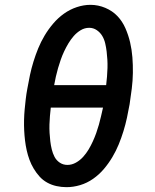

<svg xmlns="http://www.w3.org/2000/svg" viewBox="-20 -766 640 794"><path d="M255 8Q234 8 213.5 3.5Q193 -1 175 -11Q157 -21 143.5 -36Q130 -51 119.5 -68.5Q109 -86 102 -105Q95 -124 90.5 -144Q86 -164 83.5 -185Q81 -206 80 -227Q79 -248 79.5 -270Q80 -292 82 -313.5Q84 -335 86.5 -356.5Q89 -378 93 -399Q98 -428 104 -456Q110 -484 118.5 -511.5Q127 -539 138 -566Q149 -593 164.5 -619Q180 -645 200 -668.5Q220 -692 244.5 -709.5Q269 -727 297.5 -736.5Q326 -746 354 -746Q386 -746 415.5 -733.5Q445 -721 465.5 -699.5Q486 -678 498.5 -649.5Q511 -621 518 -591Q525 -561 527.5 -529Q530 -497 529.5 -464.5Q529 -432 525 -400Q521 -368 516 -335Q511 -307 505 -279Q499 -251 490.5 -223.5Q482 -196 471 -169Q460 -142 444.5 -116Q429 -90 409.5 -67Q390 -44 365 -26.5Q340 -9 311.5 -0.5Q283 8 255 8ZM204 -414H419Q421 -431 422.5 -449Q424 -467 424.5 -484.5Q425 -502 424 -519Q423 -536 421 -553Q419 -570 415 -587Q411 -604 402.5 -618Q394 -632 380 -641.5Q366 -651 349 -651Q330 -651 313.5 -641Q297 -631 284.5 -616.5Q272 -602 262.5 -586Q253 -570 245 -553Q237 -536 231 -518.5Q225 -501 220 -484Q215 -467 211 -449Q207 -431 204 -414ZM259 -84Q277 -84 294 -93.5Q311 -103 324 -117.5Q337 -132 346.5 -148Q356 -164 364 -181.5Q372 -199 378 -216Q384 -233 389 -250.5Q394 -268 398 -286Q402 -304 406 -321H190Q188 -304 186.5 -286Q185 -268 184.5 -251Q184 -234 185 -216.5Q186 -199 188 -182Q190 -165 194 -148.5Q198 -132 205.5 -117.5Q213 -103 227 -93.5Q241 -84 259 -84Z"/></svg>

Font: Iosevka Curly SmBdEx
Style: Italic
Weight: 600
Width: 7
Italic angle: -9°
Monospace: yes
Designer: Belleve Invis
Foundry: Belleve Invis
Version: Version 11.1.0; ttfautohint (v1.8.3)